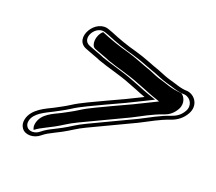

<svg xmlns="http://www.w3.org/2000/svg" viewBox="-85 -544 766 680"><g transform="rotate(20 298.0 -204.0)"><path d="M220.9 -426.1C165.4 -448.9 112 -357.4 166.8 -335L179.6 -330C198.1 -322.4 210.1 -319.5 226.4 -312C266.3 -297.6 313.2 -287.2 350.2 -272L381.4 -260C394.8 -254.5 407 -249.3 420.4 -244.8C379.5 -224.3 340.9 -205.6 296.4 -185.6C259.9 -167.7 215 -149.1 183 -128C165.4 -116.7 149.9 -109.3 132 -99.4C107.1 -86.6 58.1 -67.7 48.5 -26C45.5 -12.8 47.6 -1 54.8 8.3C69.2 27.1 102 26.2 123.8 7.2C134.8 -1.8 146.1 -8.1 161.3 -15.5L188.6 -29.5C215.2 -43.6 232.8 -57.7 262 -71.4C318.9 -98.6 374.9 -124.6 430.6 -151.4C470.4 -171.2 495.3 -187.3 535 -201C558.7 -209.2 576.5 -223.2 588.6 -244.6C608.5 -280 585.2 -312.9 555.5 -316.5H555.1C529.7 -316.5 506.4 -327.5 482.8 -333.3C465.7 -338.2 453.8 -344.1 435.4 -351.1C403.6 -361.8 374.1 -375.4 338.8 -385.3C300.1 -395.5 267.7 -407.2 234.7 -421.1ZM212.6 -411.9 226.4 -406.9C260.7 -392.5 292.5 -381.1 331.7 -370.7C365.6 -361.2 395.3 -347.7 427.4 -336.9C444.8 -330.2 457.1 -324.1 475.8 -318.7C498.2 -313.3 522.2 -301.8 551.1 -301.5C575.2 -297.7 588.3 -272.1 575.5 -249.4C565.8 -232.2 553 -221.9 533 -215C491.1 -200.6 464.7 -183.6 426.4 -164.6C371.2 -138 314.8 -111.8 258 -84.6C226.9 -70.1 208.2 -55.2 184 -42.5L156.9 -28.5C141.6 -21.1 128.7 -14 115.3 -3.2C100.4 9.8 77.6 10.4 67.8 -2.3C62.7 -8.9 61.3 -16.6 63.5 -26C70.4 -56 107.5 -71.5 136.9 -86.6C154.8 -96.5 170 -103.7 189.3 -116C218.9 -135.6 263.6 -154.4 300.3 -172.4C346.4 -193.1 383.6 -211.1 424.8 -231.7L458.7 -248.7L428.2 -259.1C415.3 -263.5 403.6 -268.4 389.8 -274L358.6 -286C320.7 -301.6 272.7 -312.5 234.9 -326C216.7 -334.3 205.9 -336.7 188 -344L175.2 -349C136.9 -364.8 174.2 -427.7 212.6 -411.9ZM204 -410.5C181.5 -390.7 180.7 -352.8 197.3 -345.7L210 -340.7C226.1 -334.1 237.8 -331.4 257 -322.7C292.5 -310 338.9 -299.7 380.6 -282.7L411.8 -270.7C426.2 -264.8 437 -260.3 448.9 -256.2L474.1 -247.6L451.8 -236.5C410.9 -216 371.9 -197.1 326.9 -176.9C288.8 -158.2 246.3 -140.5 217.4 -121.3C197.6 -108.7 182.2 -101.5 164.3 -91.5C135.6 -76.8 97.2 -63.6 88.5 -26C86.2 -16.2 87.3 -7.7 91 -0.8C102.4 -9.5 114.8 -16.4 129.9 -23.8L156.7 -37.6C179.7 -49.7 198.5 -64.7 231.3 -80C288.2 -107.3 343.4 -132.9 399.5 -159.9C436.7 -178.4 463.2 -195.7 509.2 -211.6C522 -216 538 -226.4 549.3 -246.5C563.5 -271.6 550.1 -295.4 538.3 -301.9C496.7 -305 472.6 -317.1 458.9 -320.5C436.3 -326 424.1 -333 406.3 -339.9C372.3 -351.4 344.1 -364.2 313.4 -372.9C272.6 -383.7 239.9 -395.4 204 -410.5Z"/></g></svg>

Font: HoneyBee
Style: BlurIt
Weight: 700
Foundry: Cannot Into Space Fonts
Version: Version 0.89